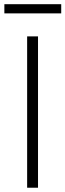

<svg xmlns="http://www.w3.org/2000/svg" viewBox="-37 -877 306 897"><path d="M140.6 0H89.8V-707H140.6ZM249 -814.5H-16.6V-857.4H249Z"/></svg>

Font: Pretendard Std ExtraLight
Style: Regular
Weight: 200
Designer: Base glyphs from Inter by Rasmus Andersson; Hangeul glyphs from Noto Sans CJK(Source Han Sans) by Jang Soo-young and Kan
Foundry: Kil Hyung-jin
Version: Version 1.309